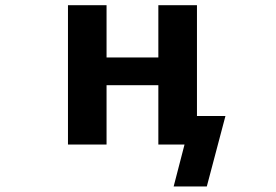

<svg xmlns="http://www.w3.org/2000/svg" viewBox="-20 -543 1040 724"><path d="M381.8 -221.7V2H236.3V-523.4H381.8V-326.2H577.1V-523.4H722.7V-105.5H830.1L759.8 160.2H634.8L675.8 2H657.2H577.1V-221.7Z"/></svg>

Font: Gen Shin Gothic Monospace Bold
Style: Bold
Weight: 700
Designer: [Source Han Sans]
Ryoko NISHIZUKA  (kana & ideographs); Paul D. Hunt (Latin, Greek & Cyrillic); Wenlong ZHANG  (bopomofo
Version: Version 1.002.20150607